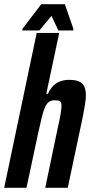

<svg xmlns="http://www.w3.org/2000/svg" viewBox="-30 -901 432 921"><path d="M-10 0 146 -743H254L192 -451H200Q212 -477 227.5 -491.5Q243 -506 262 -512Q281 -518 301 -518Q331 -518 348.5 -510.5Q366 -503 374 -486.5Q382 -470 382 -443Q382 -427 378 -401.5Q374 -376 368 -345L295 0H187L247 -287Q257 -331 261 -356Q265 -381 265 -393Q265 -411 257.5 -415.5Q250 -420 232 -420Q217 -420 206 -413Q195 -406 187 -389Q179 -372 171.5 -342.5Q164 -313 154 -267L97 0ZM77 -755 78 -763 168 -881H281L322 -763L321 -755H250L217 -825L159 -755Z"/></svg>

Font: Saira ExtraCondensed
Style: Bold Italic
Weight: 700
Width: 2
Italic angle: -12°
Designer: Hector Gatti with collaboration of the Omnibus-Type team
Foundry: Omnibus-Type
Version: Version 1.101